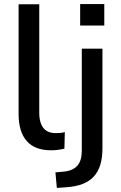

<svg xmlns="http://www.w3.org/2000/svg" viewBox="-20 -726 593 939"><path d="M230 9Q150 9 110.5 -36.5Q71 -82 71 -168V-705H172V-174Q172 -142 181 -119.5Q190 -97 208 -86Q226 -75 253 -75Q265 -75 276 -76Q287 -77 297 -80L295 1Q278 5 262 7Q246 9 230 9ZM372 -601V-706H490V-601ZM258 193 251 117 295 113Q338 108 359 83.5Q380 59 380 11V-488H481V0Q481 46 470.5 80Q460 114 438.5 137.5Q417 161 383 174Q349 187 301 190Z"/></svg>

Font: Nunito Sans 12pt ExtraLight 12pt SemiBold
Style: Regular
Weight: 600
Version: Version 3.101;gftools[0.9.27]